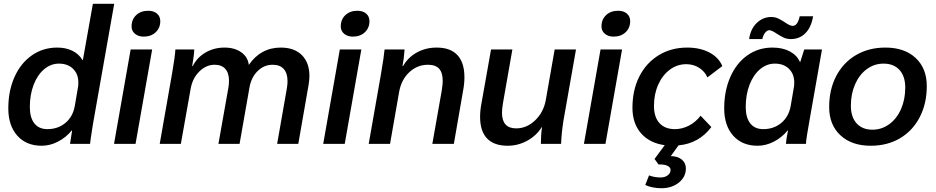

<svg xmlns="http://www.w3.org/2000/svg" viewBox="-20 -762 4957 1017"><path d="M24 -188Q24 -281 57 -354.5Q90 -428 149 -469Q208 -510 283 -510Q329 -510 363.5 -493Q398 -476 417 -444H419L472 -742H585L477 -131Q475 -118 473 -108Q471 -98 470 -90Q458 -14 457 0H351Q356 -37 362 -71H360Q330 -34 287.5 -12Q245 10 201 10Q119 10 71.5 -43.5Q24 -97 24 -188ZM376 -200 393 -299Q395 -308 395 -325Q395 -370 367 -397.5Q339 -425 292 -425Q249 -425 213.5 -395Q178 -365 158 -312.5Q138 -260 138 -195Q138 -139 162 -108.5Q186 -78 231 -78Q287 -78 326.5 -111Q366 -144 376 -200Z M677 -622Q677 -659 701.5 -682Q726 -705 765 -705Q794 -705 811.5 -690Q829 -675 829 -650Q829 -614 804.5 -591Q780 -568 741 -568Q713 -568 695 -583Q677 -598 677 -622ZM672 -500H786L698 0H584Z M891 -370Q899 -417 903.5 -448.5Q908 -480 909 -500H1009Q1008 -469 998 -412H1001Q1024 -458 1069 -484Q1114 -510 1169 -510Q1223 -510 1258 -485Q1293 -460 1298 -418Q1328 -463 1371 -486.5Q1414 -510 1467 -510Q1539 -510 1579 -470Q1619 -430 1619 -359Q1619 -339 1614 -309L1560 0H1448L1500 -297Q1503 -317 1503 -332Q1503 -374 1483 -396.5Q1463 -419 1424 -419Q1378 -419 1344 -385Q1310 -351 1301 -296L1249 0H1137L1189 -293Q1193 -313 1193 -334Q1193 -375 1173.5 -397Q1154 -419 1117 -419Q1072 -419 1036 -383.5Q1000 -348 990 -293L938 0H826Z M1785 -622Q1785 -659 1809.5 -682Q1834 -705 1873 -705Q1902 -705 1919.5 -690Q1937 -675 1937 -650Q1937 -614 1912.5 -591Q1888 -568 1849 -568Q1821 -568 1803 -583Q1785 -598 1785 -622ZM1780 -500H1894L1806 0H1692Z M1998 -370Q2014 -463 2017 -500H2123Q2120 -453 2112 -412H2115Q2141 -458 2188 -484Q2235 -510 2293 -510Q2366 -510 2403 -470Q2440 -430 2440 -353Q2440 -318 2433 -282L2384 0H2270L2320 -283Q2325 -315 2325 -333Q2325 -377 2306 -398Q2287 -419 2247 -419Q2190 -419 2147.5 -379Q2105 -339 2094 -274L2046 0H1933Z M2523 -143Q2523 -177 2530 -213L2581 -500H2694L2644 -215Q2639 -183 2639 -165Q2639 -82 2714 -82Q2770 -82 2814.5 -124.5Q2859 -167 2871 -232L2918 -500H3031L2964 -120Q2954 -54 2952 0H2845Q2845 -50 2851 -88H2849Q2821 -43 2772.5 -16.5Q2724 10 2669 10Q2597 10 2560 -28.5Q2523 -67 2523 -143Z M3166 -622Q3166 -659 3190.5 -682Q3215 -705 3254 -705Q3283 -705 3300.5 -690Q3318 -675 3318 -650Q3318 -614 3293.5 -591Q3269 -568 3230 -568Q3202 -568 3184 -583Q3166 -598 3166 -622ZM3161 -500H3275L3187 0H3073Z M3691 -149 3748 -89Q3682 -2 3574 8L3533 65Q3569 65 3591 83Q3613 101 3613 130Q3613 175 3576 205Q3539 235 3483 235Q3459 235 3435 230Q3411 225 3398 217L3418 167Q3446 178 3479 178Q3502 178 3517 166.5Q3532 155 3532 138Q3532 124 3515 116Q3498 108 3468 109L3447 80L3501 7Q3421 -4 3375.5 -56Q3330 -108 3330 -191Q3330 -285 3366.5 -357Q3403 -429 3469 -469.5Q3535 -510 3620 -510Q3688 -510 3737.5 -484Q3787 -458 3806 -412L3727 -352Q3713 -384 3683 -403Q3653 -422 3615 -422Q3567 -422 3528 -393Q3489 -364 3466.5 -313.5Q3444 -263 3444 -201Q3444 -142 3473 -110Q3502 -78 3555 -78Q3593 -78 3629 -96.5Q3665 -115 3691 -149Z M3816 -188Q3816 -281 3848.5 -354.5Q3881 -428 3939 -469Q3997 -510 4072 -510Q4125 -510 4163 -490Q4201 -470 4217 -434H4219L4240 -500H4334L4269 -131Q4250 -27 4249 0H4143Q4144 -21 4154 -71H4152Q4122 -34 4079.5 -12Q4037 10 3993 10Q3911 10 3863.5 -43.5Q3816 -97 3816 -188ZM4168 -200 4185 -299Q4187 -308 4187 -325Q4187 -370 4159 -397.5Q4131 -425 4084 -425Q4041 -425 4005.5 -395Q3970 -365 3950 -312.5Q3930 -260 3930 -195Q3930 -139 3954 -108.5Q3978 -78 4023 -78Q4079 -78 4118.5 -111Q4158 -144 4168 -200ZM4065 -672Q4084 -672 4100 -665Q4116 -658 4137 -644Q4152 -634 4161 -629.5Q4170 -625 4179 -625Q4205 -625 4216 -676H4287Q4277 -617 4246 -586Q4215 -555 4169 -555Q4149 -555 4133 -562Q4117 -569 4094 -584Q4067 -602 4055 -602Q4044 -602 4033 -589Q4022 -576 4018 -555H3948Q3956 -610 3989 -641Q4022 -672 4065 -672Z M4372 -195Q4372 -288 4409.5 -359.5Q4447 -431 4514.5 -470.5Q4582 -510 4670 -510Q4771 -510 4830 -455Q4889 -400 4889 -306Q4889 -213 4851.5 -141Q4814 -69 4747 -29.5Q4680 10 4592 10Q4491 10 4431.5 -45.5Q4372 -101 4372 -195ZM4775 -298Q4775 -358 4744.5 -391.5Q4714 -425 4660 -425Q4611 -425 4571.5 -396Q4532 -367 4509.5 -316Q4487 -265 4487 -202Q4487 -142 4517.5 -108.5Q4548 -75 4601 -75Q4650 -75 4690 -104Q4730 -133 4752.5 -184Q4775 -235 4775 -298Z"/></svg>

Font: Sarabun SemiBold
Style: Italic
Weight: 600
Italic angle: -10°
Designer: Suppakit Chalermlarp | Katatrad Co.,Ltd.
Foundry: Cadson Demak Co.,Ltd.
Version: Version 1.000; ttfautohint (v1.6)